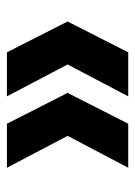

<svg xmlns="http://www.w3.org/2000/svg" viewBox="62 -572 390 554"><g transform="rotate(-90 257.0 -295.0)"><path d="M177 -120H50L142 -295L50 -470H177L266 -295ZM383 -120H256L348 -295L256 -470H383L472 -295Z"/></g></svg>

Font: DM Sans 36pt
Style: Bold
Weight: 700
Version: Version 4.004;gftools[0.9.30]